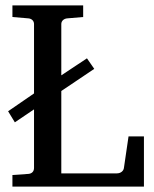

<svg xmlns="http://www.w3.org/2000/svg" viewBox="-20 -691 570 711"><path d="M26 0H513V-186H456L439 -70C438 -58 427 -49 413 -49H207V-354L329 -436L302 -475L207 -412V-602C207 -614 217 -622 229 -623L288 -628V-671H26V-628L85 -623C97 -622 106 -614 106 -602V-345L10 -279L35 -238L106 -286V-69C106 -56 98 -48 85 -47L26 -43Z"/></svg>

Font: Veleka
Style: Regular
Weight: 400
Designer: Stefan Peev, Context Ltd, 2016; SIL International, 1997-2014.
Foundry: Stefan Peev, Context Ltd, 2016
Version: Version 1.000